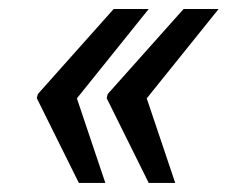

<svg xmlns="http://www.w3.org/2000/svg" viewBox="-20 -482 507 428"><path d="M155.8 -74.2 62 -263.2 64.5 -272.5 233.4 -461.9H311.5L151.4 -262.7L214.8 -74.2ZM311.5 -74.2 217.8 -263.2 220.2 -272.5 389.2 -461.9H467.3L307.1 -262.7L370.6 -74.2Z"/></svg>

Font: Ufes Sans
Style: Italic
Weight: 400
Designer: Ricardo Esteves & Filipe Motta
Foundry: ProDesignUfes - Ricardo Esteves, Filipe Motta
Version: Version 2.0